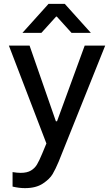

<svg xmlns="http://www.w3.org/2000/svg" viewBox="-20 -763 580 993"><path d="M109 210Q79 210 45 202V127Q69 131 87 131Q120 131 140 119Q160 107 171.5 87.5Q183 68 198 32L220 -21L26 -527H133L269 -136H275L418 -527H524L283 74Q267 112 252 137.5Q237 163 201.5 186.5Q166 210 109 210ZM231 -743H315L450 -593H350L274 -677H270L194 -593H96Z"/></svg>

Font: Be Vietnam Medium
Style: Regular
Weight: 500
Designer: Gabriel Lam
Foundry: TypeRant
Version: Version 4.000